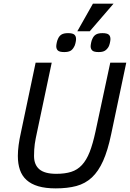

<svg xmlns="http://www.w3.org/2000/svg" viewBox="-20 -1020 714 1055"><path d="M590.8 -282.2Q572.3 -193.4 546.6 -136Q521 -78.6 484.9 -44.9Q448.7 -11.2 399.9 2Q351.1 15.1 286.1 15.1Q230 15.1 190.4 3.4Q150.9 -8.3 126 -30.8Q101.1 -53.2 89.6 -86.4Q78.1 -119.6 78.1 -163.1Q78.1 -217.3 95.2 -293L175.8 -675.8H264.2L183.1 -292Q179.2 -274.9 176.3 -259.5Q173.3 -244.1 171.1 -228.8Q168.9 -213.4 168 -197.3Q167 -181.2 167 -163.1Q167 -114.7 196.3 -89.8Q225.6 -64.9 289.1 -64.9Q336.9 -64.9 371.1 -75.7Q405.3 -86.4 430.2 -113.3Q455.1 -140.1 472.7 -184.8Q490.2 -229.5 504.9 -297.9L585.9 -675.8H673.8ZM473.1 -848.1H404.8L490.7 -1000H604ZM397.9 -805.2Q397.9 -800.8 397 -794.7Q396 -788.6 394.5 -782.5Q393.1 -776.4 391.1 -771Q389.2 -765.6 386.7 -762.2Q378.4 -746.6 366.2 -740.2Q354 -733.9 333 -733.9Q307.1 -733.9 298.1 -742.4Q289.1 -751 289.1 -766.1Q289.1 -769 289.8 -774.2Q290.5 -779.3 291.7 -785.2Q293 -791 294.7 -796.9Q296.4 -802.7 298.8 -807.1Q305.7 -822.8 318.1 -830.3Q330.6 -837.9 354 -837.9Q378.9 -837.9 388.4 -829.8Q397.9 -821.8 397.9 -805.2ZM586.9 -805.2Q586.9 -800.8 585.9 -794.7Q585 -788.6 583.5 -782.5Q582 -776.4 580.1 -771Q578.1 -765.6 576.2 -762.2Q566.9 -747.1 554.9 -740.5Q543 -733.9 522 -733.9Q496.1 -733.9 487.1 -742.4Q478 -751 478 -766.1Q478 -769 478.8 -774.2Q479.5 -779.3 480.7 -785.2Q481.9 -791 483.6 -796.9Q485.4 -802.7 487.8 -807.1Q494.6 -822.8 507.1 -830.3Q519.5 -837.9 543 -837.9Q567.9 -837.9 577.4 -829.8Q586.9 -821.8 586.9 -805.2Z"/></svg>

Font: Lorenzo Sans
Style: Italic
Weight: 400
Italic angle: -12°
Foundry: Intel Corporation
Version: Version 1.00; ttfautohint (v1.5)